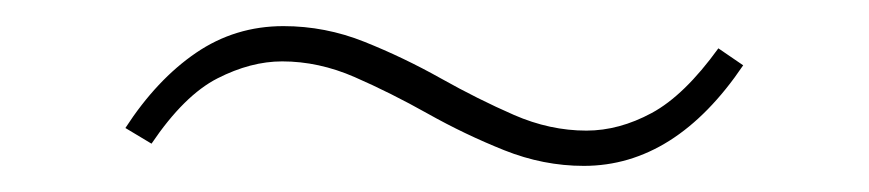

<svg xmlns="http://www.w3.org/2000/svg" viewBox="-20 -426 665 147"><path d="M427 -299Q396 -299 366 -311Q336 -323 307.5 -339Q279 -355 251.5 -367Q224 -379 196 -379Q172 -379 146.5 -366Q121 -353 96 -316L76 -328Q100 -365 130 -385.5Q160 -406 197 -406Q229 -406 259 -394Q289 -382 317.5 -366Q346 -350 373.5 -338Q401 -326 429 -326Q454 -326 479 -339.5Q504 -353 530 -389L549 -376Q497 -299 427 -299Z"/></svg>

Font: Bitter ExtraLight
Style: Regular
Weight: 200
Designer: Sol Matas, and Bitter project Authors
Foundry: Sol Matas
Version: Version 2.001